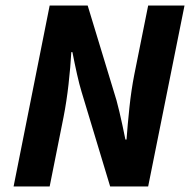

<svg xmlns="http://www.w3.org/2000/svg" viewBox="-20 -672 685 692"><path d="M29 0 159 -652H296L400 -310Q405 -292 410.5 -268.5Q416 -245 421.5 -219.5Q427 -194 432 -169H436Q440 -223 446.5 -285Q453 -347 464 -403L514 -652H645L514 0H377L274 -341Q266 -367 257.5 -405Q249 -443 241 -484H237Q234 -430 227 -368Q220 -306 209 -250L159 0Z"/></svg>

Font: Source Sans 3 ExtraLight
Style: Bold Italic
Weight: 700
Italic angle: -11°
Version: Version 3.052;hotconv 1.1.0;makeotfexe 2.6.0